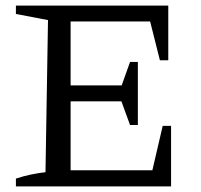

<svg xmlns="http://www.w3.org/2000/svg" viewBox="-20 -668 722 688"><path d="M563 -217H593V0H37V-28Q64 -37 90.5 -42.5Q117 -48 143 -51L152 -596L37 -618V-648H583V-452H553L518 -591H233V-362H416L446 -446H474V-220H446L415 -305H233V-58H526Z"/></svg>

Font: Piazzolla SC
Style: Regular
Weight: 400
Designer: Juan Pablo del Peral
Foundry: Huerta Tipografica
Version: Version 1.330